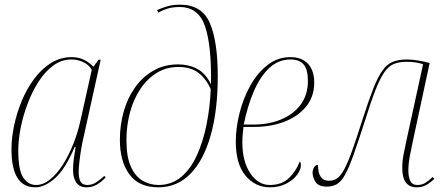

<svg xmlns="http://www.w3.org/2000/svg" viewBox="-20 -790 1894 820"><path d="M131 10Q29 10 29 -152Q29 -201 40.5 -255Q52 -309 73.5 -360.5Q95 -412 126.5 -454Q158 -496 198 -521Q238 -546 286 -546Q317 -546 340 -534Q363 -522 379 -505L401 -535H410L336 -200Q331 -179 326.5 -152Q322 -125 319 -98.5Q316 -72 316 -56Q316 -29 324 -14.5Q332 0 353 0Q373 0 389.5 -10.5Q406 -21 426 -39L431 -32Q413 -13 393.5 -1.5Q374 10 350 10Q319 10 305 -11.5Q291 -33 292 -69Q292 -87 295.5 -113.5Q299 -140 303 -162H299Q257 -65 213.5 -27.5Q170 10 131 10ZM134 0Q165 0 194.5 -24Q224 -48 249.5 -88.5Q275 -129 294.5 -179Q314 -229 325 -281L372 -492Q359 -514 335 -525Q311 -536 285 -536Q243 -536 207.5 -510Q172 -484 144.5 -441Q117 -398 97.5 -346Q78 -294 68 -242.5Q58 -191 58 -148Q58 -64 79 -32Q100 0 134 0Z M656 10Q573 10 532.5 -45.5Q492 -101 492 -193Q492 -255 508 -312.5Q524 -370 556 -415.5Q588 -461 634.5 -488Q681 -515 741 -515Q786 -515 822 -496Q858 -477 881 -430Q884 -594 856 -677Q828 -760 747 -760Q718 -760 696.5 -753.5Q675 -747 656 -736L651 -747Q668 -755 692.5 -762.5Q717 -770 749 -770Q842 -770 876 -692Q910 -614 910 -464Q910 -319 880 -212.5Q850 -106 793.5 -48Q737 10 656 10ZM657 0Q713 0 754 -34.5Q795 -69 821.5 -128Q848 -187 862.5 -260Q877 -333 880 -409Q861 -453 828 -478.5Q795 -504 742 -504Q691 -504 650 -479Q609 -454 579.5 -410Q550 -366 535 -309.5Q520 -253 520 -191Q520 -120 539 -78Q558 -36 589.5 -18Q621 0 657 0Z M1133 10Q1070 10 1028.5 -40Q987 -90 987 -185Q987 -242 1002.5 -305Q1018 -368 1048 -422.5Q1078 -477 1121.5 -511.5Q1165 -546 1220 -546Q1269 -546 1295.5 -517.5Q1322 -489 1322 -437Q1322 -377 1287 -334.5Q1252 -292 1194 -270Q1136 -248 1065 -248H1020Q1019 -242 1017 -221Q1015 -200 1015 -183Q1015 -101 1048.5 -50.5Q1082 0 1132 0Q1184 0 1214.5 -30Q1245 -60 1260 -100Q1265 -96 1265 -86Q1265 -65 1248.5 -43Q1232 -21 1202 -5.5Q1172 10 1133 10ZM1062 -258Q1129 -258 1182 -280.5Q1235 -303 1265 -344.5Q1295 -386 1295 -444Q1295 -493 1277 -514.5Q1259 -536 1221 -536Q1169 -536 1130 -499.5Q1091 -463 1064 -400Q1037 -337 1021 -258Z M1760 10Q1698 10 1698 -72Q1698 -102 1704 -133Q1710 -164 1718 -200L1787 -516Q1769 -521 1754 -523.5Q1739 -526 1715 -526Q1685 -526 1662.5 -517Q1640 -508 1621.5 -481.5Q1603 -455 1583 -404Q1563 -353 1537 -269Q1509 -182 1489.5 -127.5Q1470 -73 1453.5 -43.5Q1437 -14 1418.5 -3.5Q1400 7 1376 7Q1340 7 1327.5 -13Q1315 -33 1315 -52Q1315 -65 1321.5 -75.5Q1328 -86 1338 -86Q1338 -18 1385 -18Q1405 -18 1420 -28.5Q1435 -39 1450 -66.5Q1465 -94 1483.5 -145.5Q1502 -197 1528 -279Q1554 -360 1574 -411Q1594 -462 1613.5 -489Q1633 -516 1657.5 -526Q1682 -536 1718 -536Q1740 -536 1766.5 -531.5Q1793 -527 1815 -521L1746 -200Q1739 -169 1731.5 -130Q1724 -91 1724 -62Q1724 -34 1732.5 -17Q1741 0 1762 0Q1782 0 1796.5 -9Q1811 -18 1828 -34L1835 -26Q1818 -10 1800.5 0Q1783 10 1760 10Z"/></svg>

Font: Noto Serif Display SemiCondensed Thin
Style: Italic
Weight: 100
Width: 4
Italic angle: -12°
Designer: Monotype Design Team
Foundry: Monotype Imaging Inc.
Version: Version 2.009